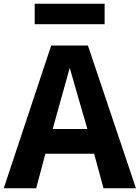

<svg xmlns="http://www.w3.org/2000/svg" viewBox="-20 -1004 745 1024"><path d="M0 0 253 -761H449L705 0H532L482 -184H222L173 0ZM261 -316H446L395 -492L352 -642L310 -492ZM165 -875V-984H538V-875Z"/></svg>

Font: Menbere
Style: Regular
Weight: 400
Designer: Aleme Tadesse
Foundry: Sorkin Type Co
Version: Version 1.000